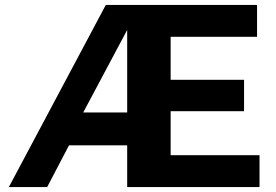

<svg xmlns="http://www.w3.org/2000/svg" viewBox="-20 -762 1126 782"><path d="M675 -130V-309H974V-437H675V-612H1027V-742H411L16 0H172L261 -170H498V0H1037V-130ZM319 -304 498 -640V-304Z"/></svg>

Font: Cheyenne Sans
Style: Bold
Weight: 700
Designer: The Public Sans project authors (U.S. Web Design System), Libre Franklin designed by Pablo Impallari and Rodrigo Fuenzal
Foundry: The Cheyenne Sans Project Authors
Version: Version 2.007